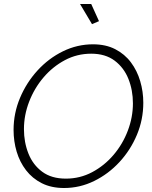

<svg xmlns="http://www.w3.org/2000/svg" viewBox="-20 -937 764 962"><path d="M301 5Q237 5 189.5 -19Q142 -43 110.5 -84Q79 -125 63.5 -177Q48 -229 48 -286Q48 -370 80.5 -447Q113 -524 168.5 -584.5Q224 -645 295.5 -680Q367 -715 446 -715Q510 -715 557.5 -690.5Q605 -666 636 -624.5Q667 -583 682.5 -530.5Q698 -478 698 -422Q698 -338 666 -261.5Q634 -185 578.5 -125Q523 -65 451.5 -30Q380 5 301 5ZM310 -42Q381 -42 442 -74.5Q503 -107 549 -161Q595 -215 620.5 -282.5Q646 -350 646 -419Q646 -485 623.5 -541.5Q601 -598 554.5 -633Q508 -668 437 -668Q366 -668 305 -635.5Q244 -603 198 -549Q152 -495 126 -427.5Q100 -360 100 -290Q100 -224 122.5 -167.5Q145 -111 191.5 -76.5Q238 -42 310 -42ZM381 -917H437L476 -831L441 -816Z"/></svg>

Font: Raleway Light
Style: Italic
Weight: 300
Italic angle: -12°
Designer: Matt McInerney, Pablo Impallari, Rodrigo Fuenzalida
Foundry: Matt McInerney, Pablo Impallari, Rodrigo Fuenzalida
Version: Version 4.026